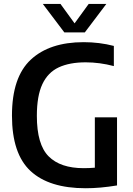

<svg xmlns="http://www.w3.org/2000/svg" viewBox="-20 -968 688 995"><path d="M424 7.5Q234.5 7.5 138.2 -81.8Q42 -171 42 -369Q42 -568 139.5 -658.8Q237 -749.5 413.5 -749.5Q495 -749.5 570 -730V-625.5Q496 -645 424 -645Q340.5 -645 284.2 -618.8Q228 -592.5 199.5 -531.8Q171 -471 171 -367.5Q171 -219 232 -157.8Q293 -96.5 413.5 -96.5Q443 -96.5 471.5 -99V-360H586.5V-7Q499.5 7.5 424 7.5ZM313.5 -800 202 -947.5H293.5L366.5 -847L439.5 -947.5H531L419.5 -800Z"/></svg>

Font: Encode Sans Semi Condensed SemiBold
Style: Regular
Weight: 600
Width: 4
Designer: Multiple Designers
Foundry: Impallari Type
Version: Version 3.000; ttfautohint (v1.8.3) -l 8 -r 50 -G 200 -x 14 